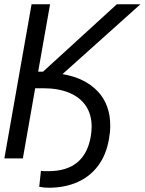

<svg xmlns="http://www.w3.org/2000/svg" viewBox="-22 -745 680 903"><path d="M496.5 -154Q496.5 -124 490.5 -91Q477.5 -15.5 438.5 35.8Q399.5 87 340.2 112.5Q281 138 206.5 138Q184 138 162.5 133.5L170.5 58.5Q179.5 60 191 60Q202.5 60 206 60Q375.5 60 404.5 -101Q409 -126 409 -149Q409 -206.5 381.8 -247Q354.5 -287.5 303.2 -308.8Q252 -330 180 -330H143.5L85.5 0H-1.5L126.5 -725H213.5L157.5 -408H180.5L527.5 -725H638.5L272 -396.5Q377.5 -378.5 437 -316Q496.5 -253.5 496.5 -154Z"/></svg>

Font: JuliaMono Italic
Style: Regular
Weight: 400
Italic angle: -9°
Monospace: yes
Designer: cormullion
Foundry: corm
Version: Version 0.049; ttfautohint (v1.8.4)